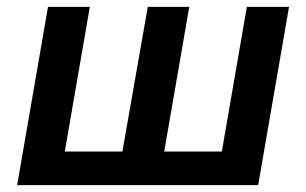

<svg xmlns="http://www.w3.org/2000/svg" viewBox="-20 -540 893 560"><path d="M627 -98H459L532 -520H411L337 -98H169L242 -520H120L30 0H733L823 -520H700Z"/></svg>

Font: Fixel Display 20240404 SemiBold
Style: Italic
Weight: 600
Italic angle: -10°
Designer: AlfaBravo + MacPaw
Foundry: Kyrylo Tkachov, Marchela Mozhyna, Serhii Makarenko, Maria Weinstein, Zakhar Kryvoshyya
Version: Version 1.211;Glyphs 3.2 (3225)